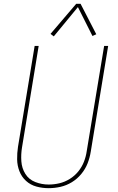

<svg xmlns="http://www.w3.org/2000/svg" viewBox="-20 -975 616 1003"><path d="M234 8Q265 8 296 1Q327 -6 355 -23Q383 -40 404.5 -66Q426 -92 437.5 -121.5Q449 -151 454 -182L545 -735H524L433 -185Q429 -157 418.5 -130Q408 -103 389 -79.5Q370 -56 344 -40Q318 -24 290 -17.5Q262 -11 234 -11Q198 -11 164.5 -24Q131 -37 112.5 -66.5Q94 -96 91.5 -132.5Q89 -169 95 -205L182 -735H161L74 -208Q69 -175 69.5 -142.5Q70 -110 81.5 -80.5Q93 -51 116 -30Q139 -9 170 -0.5Q201 8 234 8ZM261 -785 387 -938 463 -787 483 -796 401 -955H378L244 -798Z"/></svg>

Font: Iosevka Sparkle Thin Oblique
Style: Regular
Weight: 100
Italic angle: -9°
Designer: Belleve Invis
Foundry: Belleve Invis
Version: Version 4.5.0; ttfautohint (v1.8.3)